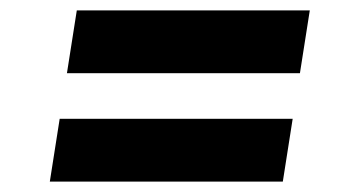

<svg xmlns="http://www.w3.org/2000/svg" viewBox="-20 -530 668 370"><path d="M577 -510 558 -389H109L128 -510ZM544 -301 525 -180H76L95 -301Z"/></svg>

Font: Bitter Thin ExtraBold
Style: Italic
Weight: 800
Italic angle: -9°
Version: Version 2.002